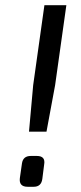

<svg xmlns="http://www.w3.org/2000/svg" viewBox="-20 -715 311 735"><path d="M191 -389 158 -211H91L107 -389L150 -695H234ZM98 -118H121Q155 -118 149 -85L142 -30Q138 0 109 0H86Q52 0 56 -33L64 -89Q68 -118 98 -118Z"/></svg>

Font: Exo 2.0
Style: Italic
Weight: 400
Italic angle: -8°
Designer: Natanael Gama
Version: Version 1.001;PS 001.001;hotconv 1.0.70;makeotf.lib2.5.58329